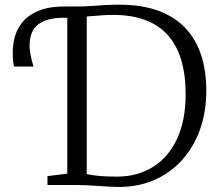

<svg xmlns="http://www.w3.org/2000/svg" viewBox="-20 -770 912 799"><path d="M466.5 8Q447.5 7.5 426.5 6.2Q405.5 5 384 3.5Q362.5 2 342 1Q321.5 0 302 0H177.5V-37L260 -47.5V-743H301Q329 -743 358 -745Q387 -747 416.5 -748.8Q446 -750.5 475.5 -750.5Q572 -750.5 641 -724.5Q710 -698.5 753.5 -651Q797 -603.5 817.8 -538.2Q838.5 -473 838.5 -393.5Q838.5 -302 811 -227.5Q783.5 -153 733.8 -99.8Q684 -46.5 616 -18.5Q548 9.5 466.5 8ZM471 -35Q554.5 -36 618 -76.2Q681.5 -116.5 717 -192.8Q752.5 -269 752.5 -377.5Q752.5 -460.5 733.5 -522.5Q714.5 -584.5 676.5 -625.8Q638.5 -667 582 -687.5Q525.5 -708 450.5 -708Q428 -708 407.2 -706.5Q386.5 -705 369.5 -703.5Q352.5 -702 341 -701.5V-45.5Q362 -41 383.8 -38.8Q405.5 -36.5 427.5 -35.8Q449.5 -35 471 -35ZM38.5 -493Q36 -501.5 34.5 -516.2Q33 -531 33 -551.5Q33 -590.5 44.5 -625.5Q56 -660.5 82.2 -687.5Q108.5 -714.5 152.5 -729.5Q196.5 -744.5 261.5 -743L270 -718.5L261.5 -696Q206.5 -698 171.2 -685.5Q136 -673 119.5 -646.8Q103 -620.5 103 -580.5Q103 -565.5 107.2 -542Q111.5 -518.5 119.5 -493Z"/></svg>

Font: Merriweather 48pt Light
Style: Regular
Weight: 300
Version: Version 2.100